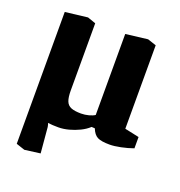

<svg xmlns="http://www.w3.org/2000/svg" viewBox="-123 -612 826 880"><g transform="rotate(20 290.5 -172.0)"><path d="M91 163 49 149V-494L158 -507L198 -493V-165Q198 -132 205 -114Q212 -96 229.5 -89Q247 -82 278 -82Q297 -82 315.5 -87Q334 -92 344 -99V-494L451 -507L493 -493V-86L563 -71V-16Q535 -6 503.5 0.5Q472 7 450 7Q409 7 390.5 -2.5Q372 -12 361 -40L345 -41Q328 -25 303.5 -13Q279 -1 252.5 6Q226 13 202 13Q172 13 151 10Q154 16 156 28L167 153Z"/></g></svg>

Font: Faustina ExtraBold
Style: Regular
Weight: 800
Designer: Alfonso Garcia
Foundry: http://www.omnibus-type.com
Version: Version 1.200